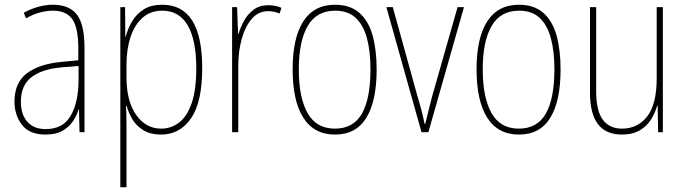

<svg xmlns="http://www.w3.org/2000/svg" viewBox="-20 -557 2891 809"><path d="M203 -537Q272 -537 304 -495.5Q336 -454 336 -356V0H315L313 -96H311Q303 -69 286.5 -45Q270 -21 242.5 -5.5Q215 10 172 10Q104 10 72.5 -31Q41 -72 41 -129Q41 -208 92.5 -247.5Q144 -287 237 -296L310 -303V-351Q310 -441 284.5 -476.5Q259 -512 203 -512Q179 -512 150.5 -505Q122 -498 90 -480L80 -503Q108 -519 140 -528Q172 -537 203 -537ZM237 -273Q154 -265 111 -230.5Q68 -196 68 -129Q68 -74 95.5 -43.5Q123 -13 172 -13Q246 -13 278.5 -70.5Q311 -128 311 -220V-279Z M664 -537Q832 -537 832 -270Q832 -127 785 -58.5Q738 10 658 10Q615 10 585.5 -7.5Q556 -25 539 -52.5Q522 -80 514 -110H511Q513 -76 513 -21V232H487V-527H507L508 -403H510Q519 -438 537.5 -468.5Q556 -499 586.5 -518Q617 -537 664 -537ZM663 -512Q615 -512 581.5 -483Q548 -454 530.5 -402.5Q513 -351 513 -284V-232Q513 -130 554 -72.5Q595 -15 659 -15Q701 -15 734.5 -40.5Q768 -66 787.5 -122Q807 -178 807 -270Q807 -388 771 -450Q735 -512 663 -512Z M1110 -535Q1124 -535 1138.5 -532.5Q1153 -530 1166 -524L1158 -500Q1149 -504 1136.5 -507Q1124 -510 1110 -510Q1068 -510 1040 -476.5Q1012 -443 998 -391Q984 -339 984 -283V0H958V-527H979L983 -414H985Q993 -442 1008.5 -470Q1024 -498 1049 -516.5Q1074 -535 1110 -535Z M1567 -264Q1567 -131 1523.5 -60.5Q1480 10 1392 10Q1303 10 1258 -61Q1213 -132 1213 -265Q1213 -397 1258 -467Q1303 -537 1392 -537Q1455 -537 1494 -503Q1533 -469 1550 -407.5Q1567 -346 1567 -264ZM1239 -265Q1239 -146 1276 -80.5Q1313 -15 1391 -15Q1469 -15 1505 -78.5Q1541 -142 1541 -265Q1541 -339 1526.5 -394.5Q1512 -450 1479.5 -481Q1447 -512 1392 -512Q1314 -512 1276.5 -447.5Q1239 -383 1239 -265Z M1756 0 1608 -527H1635L1740 -148Q1749 -119 1756 -92Q1763 -65 1769 -35H1772Q1779 -64 1785.5 -91Q1792 -118 1800 -148L1908 -527H1935L1785 0Z M2342 -264Q2342 -131 2298.5 -60.5Q2255 10 2167 10Q2078 10 2033 -61Q1988 -132 1988 -265Q1988 -397 2033 -467Q2078 -537 2167 -537Q2230 -537 2269 -503Q2308 -469 2325 -407.5Q2342 -346 2342 -264ZM2014 -265Q2014 -146 2051 -80.5Q2088 -15 2166 -15Q2244 -15 2280 -78.5Q2316 -142 2316 -265Q2316 -339 2301.5 -394.5Q2287 -450 2254.5 -481Q2222 -512 2167 -512Q2089 -512 2051.5 -447.5Q2014 -383 2014 -265Z M2773 -527V0H2753L2751 -112H2749Q2741 -82 2723.5 -54Q2706 -26 2676 -8Q2646 10 2600 10Q2466 10 2466 -166V-527H2492V-173Q2492 -90 2520 -52.5Q2548 -15 2601 -15Q2667 -15 2707 -66.5Q2747 -118 2747 -227V-527Z"/></svg>

Font: Noto Sans Telugu Condensed Thin
Style: Regular
Weight: 100
Width: 3
Designer: Jelle Bosma - Monotype Design Team
Foundry: Monotype Imaging Inc.
Version: Version 2.005; ttfautohint (v1.8.4.7-5d5b)